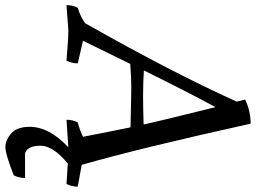

<svg xmlns="http://www.w3.org/2000/svg" viewBox="-152 -588 975 732"><g transform="rotate(90 336.0 -222.5)"><path d="M682 -31Q682 -8 672 12Q632 9 594 7Q526 63 526 111Q526 159 554 170H649Q649 193 639 213Q558 245 531.5 245Q505 245 479.5 223Q454 201 454 152Q454 78 532 5L427 12Q427 -11 437 -31Q466 -38 492 -51Q461 -210 456 -232Q339 -235 301.5 -235Q264 -235 214 -231L126 -51L212 -31Q212 -8 202 12Q122 5 85 5L-10 12Q-10 -11 0 -31Q32 -40 59 -59Q246 -389 358 -637L350 -669Q393 -690 442 -690Q536 -265 599 -46ZM239 -283Q286 -280 335.5 -280Q385 -280 445 -282Q433 -339 379 -556Q326 -459 239 -283Z"/></g></svg>

Font: Kotta One
Style: Regular
Weight: 400
Designer: Ania Kruk
Foundry: Ania Kruk
Version: Version 1.001